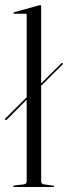

<svg xmlns="http://www.w3.org/2000/svg" viewBox="-28 -750 273 770"><path d="M-7 -269.5Q-9.5 -272 -7 -274.5L79 -360V-690Q79 -695 74 -695H28.5Q26 -695 26 -697.5Q26 -700 29 -701L126.5 -728Q130.5 -729.5 133 -729.5Q137 -729.5 137 -725V-415.5L218.5 -496.5Q221.5 -499.5 223.5 -496.5Q226 -494.5 223.5 -492L137 -406V-23Q137 -12.5 149 -10.5L184.5 -5.5Q189 -5.5 189 -2.5Q189 0 185.5 0H28Q25 0 25 -2.5Q25 -5 32 -6.5L67 -10.5Q79 -12.5 79 -22.5V-350L-2 -269Q-4.5 -266.5 -7 -269.5Z"/></svg>

Font: Fraunces 144pt Light
Style: Regular
Weight: 300
Version: Version 1.000;[b76b70a41]